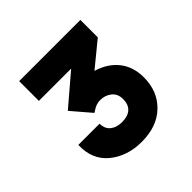

<svg xmlns="http://www.w3.org/2000/svg" viewBox="-109 -786 530 530"><g transform="rotate(-45 156.0 -521.0)"><path d="M156 -342Q100 -342 62 -373Q24 -404 26 -460H109Q109 -440 122 -429.5Q135 -419 156 -419Q179 -419 191 -430Q203 -441 203 -462Q203 -483 189 -494Q175 -505 156 -505Q149 -505 141 -502.5Q133 -500 120 -491L72 -547L161 -623H35V-700H274V-632L202 -573Q242 -561 264 -533Q286 -505 286 -464Q286 -410 251 -376Q216 -342 156 -342Z"/></g></svg>

Font: Rethink Sans ExtraBold
Style: Regular
Weight: 800
Designer: The Rethink Sans project authors (Hans Thiessen). DM Sans designed by Colophon Foundry.
Foundry: Rethink Communications LLC
Version: Version 1.001